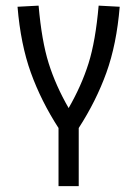

<svg xmlns="http://www.w3.org/2000/svg" viewBox="-20 -460 478 668"><path d="M253.9 -14.6V187.5H183.6V-14.6Q123 -108.4 87.4 -207Q51.8 -305.7 41 -436.5L114.3 -440.4Q125 -317.4 149.4 -239.7Q173.8 -162.1 218.8 -84Q263.7 -162.1 288.1 -239.7Q312.5 -317.4 323.2 -440.4L396.5 -436.5Q385.7 -305.7 350.1 -207Q314.5 -108.4 253.9 -14.6Z"/></svg>

Font: Sudo Light
Style: Regular
Weight: 300
Monospace: yes
Designer: Jens Kutilek
Foundry: Jens Kutilek
Version: Version 0.040